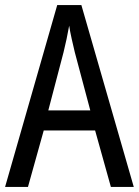

<svg xmlns="http://www.w3.org/2000/svg" viewBox="-20 -735 547 755"><path d="M416 0H506L300 -715H205L0 0H90L152 -222H354ZM274 -530 335 -301H170L230 -530C238 -562 246 -600 252 -634C256 -605 267 -560 274 -530Z"/></svg>

Font: Noto Sans Lao Looped Condensed
Style: Regular
Weight: 400
Width: 3
Designer: Mark Frömberg, Ben Mitchell
Foundry: The Fontpad Ltd
Version: Version 1.002